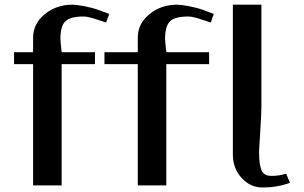

<svg xmlns="http://www.w3.org/2000/svg" viewBox="-20 -812 1332 841"><path d="M125 0V-531.2H41.5V-583.5H125V-647Q125 -708 176 -749.8Q227.1 -791.5 296.9 -791.5Q314 -791.5 348.1 -785.2Q382.3 -778.8 413.6 -767.6L458.5 -751L444.8 -713.4L393.6 -730Q363.3 -739.7 345.7 -739.7Q289.1 -739.7 266.8 -719.2Q244.6 -698.7 244.6 -640.6Q244.6 -632.8 250 -583.5H396V-531.2H250V0ZM583.5 0V-531.2H437.5V-583.5H583.5V-647Q583.5 -708 634.5 -749.8Q685.5 -791.5 755.4 -791.5Q772.5 -791.5 806.6 -785.2Q840.8 -778.8 872.1 -767.6L916.5 -751L903.3 -713.4L852.1 -730Q821.8 -739.7 804.2 -739.7Q747.6 -739.7 725.3 -719.2Q703.1 -698.7 703.1 -640.6Q703.1 -632.8 708.5 -583.5H896V-531.2H708.5V0ZM1000 -791.5H1125V-343.8Q1125 -312.5 1119.9 -234.4Q1114.7 -156.2 1114.7 -149.9Q1114.7 -92.8 1125 -67.1Q1135.3 -41.5 1168.9 -41.5Q1203.1 -41.5 1233.4 -51.3L1250 -11.2Q1193.4 9.3 1130.4 9.3Q1076.7 9.3 1038.3 -32.5Q1000 -74.2 1000 -135.3Z"/></svg>

Font: Resagnicto
Style: Bold
Weight: 700
Version: Version 0.9991